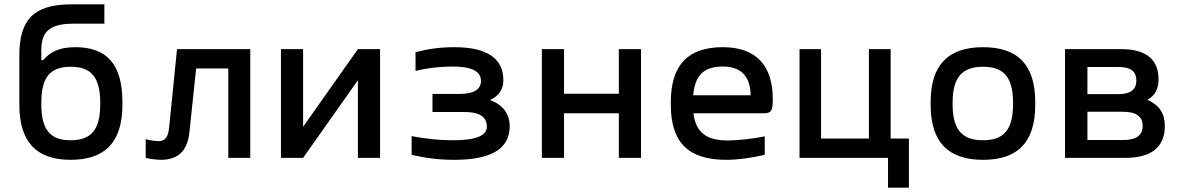

<svg xmlns="http://www.w3.org/2000/svg" viewBox="-20 -726 5440 883"><path d="M543 -244V-256C543 -431 471 -509 326 -509C247 -509 209 -484 178 -449H170V-496C170 -579 207 -617 317 -617H460V-706H308C133 -706 69 -633 69 -472V-245C69 -74 146 9 305 9C464 9 543 -73 543 -244ZM170 -247V-253C170 -370 210 -419 305 -419C400 -419 441 -370 441 -253V-247C441 -130 400 -81 305 -81C210 -81 170 -130 170 -247Z M851 -117 882 -411H1030V0H1131V-500H794L758 -141C753 -92 738 -77 708 -77C695 -77 672 -80 650 -86V0C670 5 701 9 720 9C801 9 842 -34 851 -117Z M1272 0H1374L1626 -357V0H1728V-500H1626L1374 -143V-500H1272Z M2095 -294H1969V-211H2114C2184 -211 2219 -190 2219 -143C2219 -102 2168 -81 2065 -81C1998 -81 1935 -88 1873 -100V-14C1938 1 1998 9 2069 9C2238 9 2324 -41 2324 -145C2324 -202 2294 -243 2234 -266C2275 -285 2295 -316 2295 -357C2295 -458 2219 -509 2069 -509C2003 -509 1949 -501 1891 -486V-400C1945 -413 2001 -420 2062 -420C2149 -420 2192 -398 2192 -354C2192 -315 2159 -294 2095 -294Z M2472 0H2574V-205H2826V0H2928V-500H2826V-295H2574V-500H2472Z M3534 -270C3534 -422 3460 -509 3304 -509C3144 -509 3065 -427 3065 -256V-244C3065 -71 3146 9 3319 9C3370 9 3434 1 3497 -14V-99C3453 -89 3374 -80 3328 -80C3228 -80 3180 -117 3169 -205H3492C3528 -205 3534 -218 3534 -270ZM3168 -288C3176 -380 3217 -420 3304 -420C3390 -420 3431 -373 3432 -288Z M3657 -500V0H4064V137H4160V-89H4076V-500H3976V-89H3756V-500Z M4260 -256V-244C4260 -73 4340 9 4501 9C4662 9 4741 -73 4741 -244V-256C4741 -427 4662 -509 4501 -509C4340 -509 4260 -427 4260 -256ZM4361 -247V-253C4361 -370 4404 -419 4501 -419C4597 -419 4639 -370 4639 -253V-247C4639 -130 4597 -81 4501 -81C4404 -81 4361 -130 4361 -247Z M4878 0H5155C5276 0 5337 -50 5337 -147C5337 -205 5311 -243 5257 -267C5292 -287 5308 -317 5308 -362C5308 -453 5250 -500 5137 -500H4878ZM4981 -82V-212H5144C5205 -212 5235 -191 5235 -147C5235 -103 5205 -82 5144 -82ZM4981 -293V-418H5123C5179 -418 5206 -399 5206 -356C5206 -314 5179 -293 5123 -293Z"/></svg>

Font: LT Wave Mono Medium
Style: Regular
Weight: 500
Designer: Daniel Lyons
Version: Version 2.5 (Glyphs App)